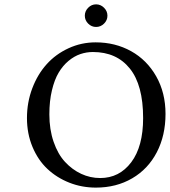

<svg xmlns="http://www.w3.org/2000/svg" viewBox="-20 -853 781 883"><path d="M407.2 -613.8Q377.4 -613.8 349.4 -604.2Q321.3 -594.7 295.2 -573Q269 -551.3 249.8 -519Q230.5 -486.8 218.8 -437.5Q207 -388.2 207 -327.1Q207 -257.3 226.6 -200.7Q246.1 -144 279.1 -108.4Q312 -72.8 353.5 -53.5Q395 -34.2 440.9 -34.2Q528.8 -34.2 583.5 -106.7Q638.2 -179.2 638.2 -310.1Q638.2 -461.9 577.1 -537.8Q516.1 -613.8 407.2 -613.8ZM741.2 -329.1Q741.2 -230 701.2 -152.8Q661.1 -75.7 588.1 -33Q515.1 9.8 420.9 9.8Q356.4 9.8 298.8 -12.9Q241.2 -35.6 198 -76.2Q154.8 -116.7 129.4 -177.5Q104 -238.3 104 -310.1Q104 -382.3 128.4 -446.8Q152.8 -511.2 194.6 -557.6Q236.3 -604 295.2 -631.1Q354 -658.2 419.9 -658.2Q509.8 -658.2 582.8 -617.7Q655.8 -577.1 698.5 -501.7Q741.2 -426.3 741.2 -329.1ZM385.5 -744.4Q370.1 -759.8 370.1 -780.8Q370.1 -801.8 385.5 -817.4Q400.9 -833 421.9 -833Q442.9 -833 458.5 -817.4Q474.1 -801.8 474.1 -780.8Q474.1 -759.8 458.5 -744.4Q442.9 -729 421.9 -729Q400.9 -729 385.5 -744.4Z"/></svg>

Font: Linear Smooth
Style: Regular
Weight: 400
Designer: Philipp H. Poll, Flanker
Foundry: Philipp H. Poll, reworked by Flanker
Version: Version 1.061 | FøM Fix